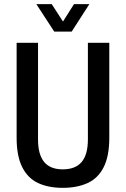

<svg xmlns="http://www.w3.org/2000/svg" viewBox="-20 -892 606 924"><path d="M282 12Q213 12 163.5 -11Q114 -34 87 -87.5Q60 -141 60 -229V-686H163V-221Q163 -148 192.5 -112.5Q222 -77 282 -77Q343 -77 373 -112.5Q403 -148 403 -221V-686H506V-229Q506 -141 479 -87.5Q452 -34 401.5 -11Q351 12 282 12ZM155 -872H229L304 -756L262 -755L336 -872H410L325 -740H241Z"/></svg>

Font: Archivo Condensed Medium
Style: Regular
Weight: 500
Width: 3
Designer: Hector Gatti
Foundry: Omnibus-Type
Version: Version 2.001